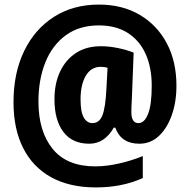

<svg xmlns="http://www.w3.org/2000/svg" viewBox="-20 -742 829 839"><path d="M751 -367Q751 -296 730.5 -238.5Q710 -181 674 -147.5Q638 -114 589 -114Q509 -114 484 -184H477Q437 -114 370 -114Q296 -114 257 -165.5Q218 -217 218 -308Q218 -377 242.5 -429Q267 -481 312 -510.5Q357 -540 421 -540Q457 -540 495.5 -532Q534 -524 564 -512L556 -306Q555 -293 554.5 -279Q554 -265 554 -252Q554 -204 585 -204Q611 -204 627 -244Q643 -284 643 -368Q643 -447 616.5 -506Q590 -565 538.5 -598Q487 -631 412 -631Q326 -631 267 -587.5Q208 -544 178 -469Q148 -394 148 -298Q148 -168 210 -91.5Q272 -15 396 -15Q445 -15 500 -27.5Q555 -40 604 -60V36Q514 77 399 77Q284 77 203.5 32.5Q123 -12 81 -95.5Q39 -179 39 -295Q39 -423 85.5 -519Q132 -615 216 -668.5Q300 -722 412 -722Q514 -722 590 -677.5Q666 -633 708.5 -553.5Q751 -474 751 -367ZM332 -308Q332 -253 346 -228.5Q360 -204 384 -204Q414 -204 427.5 -238Q441 -272 445 -354L450 -446Q435 -450 420 -450Q378 -450 355 -411Q332 -372 332 -308Z"/></svg>

Font: Noto Sans Lao UI Cond ExtBd
Style: Regular
Weight: 800
Width: 3
Designer: Monotype Design Team
Foundry: Monotype Imaging Inc.
Version: Version 2.000; ttfautohint (v1.8.4.7-5d5b)